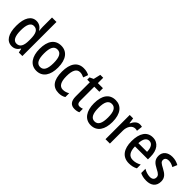

<svg xmlns="http://www.w3.org/2000/svg" viewBox="202 -1888 3026 3026"><g transform="rotate(45 1714.5 -375.0)"><path d="M219 10C280 10 320 -19 350 -67H356L370 0H449V-760H350V-552C350 -528 353 -499 356 -470H351C322 -520 276 -550 217 -550C109 -550 43 -450 43 -269C43 -88 108 10 219 10ZM244 -72C176 -72 144 -140 144 -269C144 -395 176 -465 243 -465C321 -465 351 -403 351 -275V-249C351 -130 318 -72 244 -72Z M976 -270C976 -452 895 -550 769 -550C630 -550 560 -446 560 -270C560 -102 635 10 767 10C907 10 976 -103 976 -270ZM661 -270C661 -399 693 -465 768 -465C843 -465 876 -399 876 -270C876 -141 843 -75 768 -75C694 -75 661 -143 661 -270Z M1266 10C1311 10 1351 0 1385 -22V-107C1350 -87 1316 -75 1275 -75C1201 -75 1164 -140 1164 -267C1164 -397 1200 -464 1274 -464C1303 -464 1334 -455 1365 -440L1394 -520C1363 -538 1322 -550 1270 -550C1135 -550 1063 -447 1063 -266C1063 -79 1133 10 1266 10Z M1648 -74C1609 -74 1592 -100 1592 -152V-460H1705V-540H1592V-659H1527L1499 -540L1435 -510V-460H1493V-147C1493 -36 1539 10 1620 10C1655 10 1688 3 1711 -9V-87C1691 -79 1669 -74 1648 -74Z M2189 -270C2189 -452 2108 -550 1982 -550C1843 -550 1773 -446 1773 -270C1773 -102 1848 10 1980 10C2120 10 2189 -103 2189 -270ZM1874 -270C1874 -399 1906 -465 1981 -465C2056 -465 2089 -399 2089 -270C2089 -141 2056 -75 1981 -75C1907 -75 1874 -143 1874 -270Z M2522 -550C2465 -550 2423 -505 2397 -447H2391L2378 -540H2302V0H2400V-281C2399 -382 2449 -451 2517 -451C2530 -451 2547 -449 2559 -444L2570 -544C2554 -548 2537 -550 2522 -550Z M2811 -549C2685 -549 2613 -448 2613 -266C2613 -99 2684 10 2831 10C2887 10 2933 -1 2977 -25V-110C2930 -83 2888 -71 2838 -71C2756 -71 2713 -130 2711 -248H3000V-308C3000 -450 2933 -549 2811 -549ZM2811 -471C2875 -471 2905 -407 2906 -322H2712C2717 -423 2753 -471 2811 -471Z M3395 -150C3395 -235 3344 -274 3269 -314C3194 -353 3173 -370 3173 -408C3173 -445 3200 -468 3247 -468C3288 -468 3323 -454 3358 -434L3391 -512C3346 -537 3300 -550 3247 -550C3144 -550 3077 -495 3077 -405C3077 -320 3123 -281 3202 -240C3280 -202 3297 -179 3297 -143C3297 -100 3270 -73 3216 -73C3166 -73 3113 -93 3077 -116V-21C3114 -2 3159 10 3217 10C3328 10 3395 -45 3395 -150Z"/></g></svg>

Font: Noto Sans Gujarati Condensed Medium
Style: Regular
Weight: 500
Width: 3
Designer: Jelle Bosma - Monotype Design Team, Universal Thirst
Foundry: Monotype Imaging Inc.
Version: Version 2.106